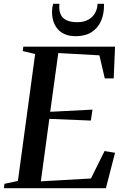

<svg xmlns="http://www.w3.org/2000/svg" viewBox="-34 -988 654 1008"><path d="M-13.5 0 -10.5 -23 60 -38 150.5 -704.5 85.5 -720 88.5 -743H570L563 -576.5H516L488 -697.5L272 -709.5L229.5 -401L451.5 -412.5L443 -355L225 -364L180.5 -36L443.5 -51L515 -195L570 -186L522 0ZM364 -798Q329.5 -798 305.5 -808.8Q281.5 -819.5 266.8 -838Q252 -856.5 245.5 -879.2Q239 -902 239 -926Q239.5 -940 241 -949.8Q242.5 -959.5 245 -968H278Q274.5 -935.5 283.8 -914Q293 -892.5 315 -882Q337 -871.5 371 -871.5Q406 -871.5 429.2 -884.5Q452.5 -897.5 465 -919.5Q477.5 -941.5 478 -968H512Q513.5 -917.5 497 -879.2Q480.5 -841 447 -819.5Q413.5 -798 364 -798Z"/></svg>

Font: Merriweather 120pt Medium
Style: Italic
Weight: 500
Italic angle: -7.8°
Version: Version 2.101